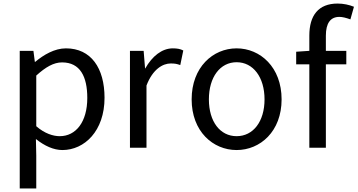

<svg xmlns="http://www.w3.org/2000/svg" viewBox="-20 -830 2011 1080"><path d="M168 -544H91V230H184V45L182 -48C231 -9 282 14 331 14C455 14 568 -93 568 -280C568 -447 492 -558 351 -558C287 -558 226 -522 178 -482H176ZM316 -64C280 -64 232 -78 184 -120V-405C237 -453 282 -479 329 -479C431 -479 471 -399 471 -279C471 -144 407 -64 316 -64Z M788 -544H711V1H804V-349C839 -441 896 -473 940 -473C963 -473 974 -471 994 -464L1011 -546C994 -555 976 -558 952 -558C891 -558 836 -514 797 -445H796Z M1311 14C1444 14 1564 -91 1564 -271C1564 -452 1444 -558 1311 -558C1178 -558 1058 -452 1058 -271C1058 -91 1178 14 1311 14ZM1311 -64C1218 -64 1155 -146 1155 -271C1155 -396 1218 -480 1311 -480C1404 -480 1468 -396 1468 -271C1468 -146 1404 -64 1311 -64Z M1951 -721 1971 -792C1944 -803 1912 -810 1879 -810C1771 -810 1720 -743 1720 -630V-544L1646 -539V-468H1720V1H1813V-468H1928V-544H1813V-629C1813 -700 1839 -735 1889 -735C1906 -735 1926 -730 1951 -721Z"/></svg>

Font: Bithumb Trading Sans
Style: Regular
Weight: 400
Designer: HamHyungwon
Foundry: Bithumb
Version: Version 1.300;FEAKit 1.0